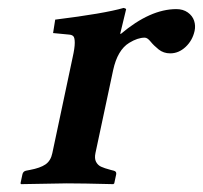

<svg xmlns="http://www.w3.org/2000/svg" viewBox="-20 -467 517 489"><path d="M288.1 -380.9Q362.8 -443.8 429.2 -443.8Q446.3 -443.8 458.3 -435.3Q470.2 -426.8 474.4 -414.1Q478.5 -401.4 475.6 -388.2Q470.2 -363.8 452.6 -347.4Q435.1 -331.1 413.6 -331.1Q396.5 -331.1 384 -341.1Q371.6 -351.1 363.5 -361.1Q355.5 -371.1 348.6 -371.1Q330.6 -371.1 309.1 -357.9Q279.3 -339.8 268.1 -288.1L223.1 -77.1Q220.2 -63.5 224.6 -54.9Q229 -46.4 237.3 -42.5Q245.6 -38.6 262.2 -34.2L270 -32.2Q277.3 -30.3 275.9 -22.9L271 0L268.6 2Q189 0 149.9 0L33.7 2L32.2 0L37.1 -22.9Q38.6 -30.3 45.9 -32.2L56.2 -34.2Q82.5 -39.1 95.9 -48.3Q109.4 -57.6 113.3 -77.1L165 -320.8Q170.4 -344.7 170.4 -357.9Q170.4 -371.1 166.7 -374.8Q163.1 -378.4 155.8 -378.9L115.2 -382.8L120.6 -417Q246.1 -432.6 294.9 -446.8Q299.8 -445.8 301.3 -443.8L286.1 -380.9Z"/></svg>

Font: Linux Libertine Slanted
Style: Semibold Slanted
Weight: 600
Designer: Philipp H. Poll
Foundry: Philipp H. Poll
Version: Version 5.1.1